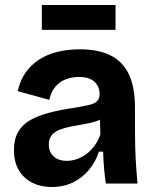

<svg xmlns="http://www.w3.org/2000/svg" viewBox="-20 -737 619 771"><path d="M187 14Q144 14 110 -3Q76 -20 56 -53Q36 -86 36 -135Q36 -178 53 -207.5Q70 -237 102 -255Q134 -273 180 -285Q226 -297 284 -305Q318 -311 339 -316Q360 -321 370 -331Q380 -341 380 -360Q380 -389 359.5 -408.5Q339 -428 296 -428Q269 -428 244 -418.5Q219 -409 202 -388.5Q185 -368 178 -336L51 -371Q61 -415 83 -446Q105 -477 137.5 -498Q170 -519 211.5 -529Q253 -539 300 -539Q376 -539 425 -514Q474 -489 498 -437.5Q522 -386 522 -305V-215Q522 -180 523 -144Q524 -108 526.5 -71.5Q529 -35 532 0H405Q401 -27 398 -60Q395 -93 394 -128H377Q365 -89 338.5 -56.5Q312 -24 274 -5Q236 14 187 14ZM248 -91Q267 -91 287 -97.5Q307 -104 325.5 -117.5Q344 -131 359 -151Q374 -171 383 -197L381 -274L404 -270Q388 -257 364.5 -249.5Q341 -242 315.5 -238Q290 -234 265 -229Q240 -224 219.5 -216Q199 -208 187.5 -194Q176 -180 176 -156Q176 -126 196 -108.5Q216 -91 248 -91ZM148 -617V-717H444V-617Z"/></svg>

Font: Bricolage Grotesque 24pt
Style: Bold
Weight: 700
Designer: Mathieu Triay
Foundry: Atelier Triay
Version: Version 1.001;gftools[0.9.33.dev8+g029e19f]